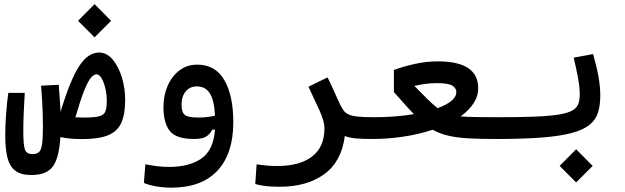

<svg xmlns="http://www.w3.org/2000/svg" viewBox="-20 -658 2970 913"><path d="M371.1 3.4Q343.3 3.4 316.9 1.2Q290.5 -1 267.1 -6.3Q261.2 92.8 231.4 133.5Q201.7 174.3 128.9 174.3Q78.6 174.3 51.8 153.1Q24.9 131.8 14.9 89.8Q4.9 47.9 4.9 -14.2Q4.9 -60.5 9 -116.2Q13.2 -171.9 19.5 -216.3H97.7Q94.7 -170.4 92.8 -123Q90.8 -75.7 90.8 -34.7Q90.8 30.8 98.4 52.7Q106 74.7 134.3 74.7Q153.8 74.7 164.6 65.9Q175.3 57.1 179.7 29.5Q184.1 2 184.1 -55.2Q184.1 -92.3 183.1 -121.6Q182.1 -150.9 180.2 -181.2Q178.2 -211.4 175.3 -250.5L259.3 -254.9Q261.7 -218.8 264.2 -187.7Q266.6 -156.7 268.1 -126.5Q313 -275.9 355.5 -342Q397.9 -408.2 451.2 -408.2Q487.8 -408.2 515.9 -374.8Q543.9 -341.3 559.6 -289.6Q575.2 -237.8 575.2 -182.6Q575.2 -115.2 556.9 -74.2Q538.6 -33.2 494.1 -14.9Q449.7 3.4 371.1 3.4ZM338.4 -100.1Q359.4 -99.1 382.3 -99.1Q430.2 -99.1 452.6 -105.5Q475.1 -111.8 481.4 -128.9Q487.8 -146 487.8 -177.7Q487.8 -208.5 481 -237.8Q474.1 -267.1 463.1 -285.9Q452.1 -304.7 439 -304.7Q426.3 -304.7 412.4 -288.3Q398.4 -272 380.6 -227.8Q362.8 -183.6 338.4 -100.1ZM429.7 -480.5 351.1 -559.1 429.7 -638.2 508.3 -559.1Z M793.9 234.4Q759.3 234.4 724.4 228.5Q689.5 222.7 664.1 211.9L671.4 123Q700.2 128.9 726.3 132.3Q752.4 135.7 785.2 135.7Q878.4 135.7 936.5 96.7Q994.6 57.6 1002.4 -41.5H989.3Q978.5 -20 960.2 -8.5Q941.9 2.9 902.8 2.9Q817.4 2.9 787.4 -35.2Q757.3 -73.2 757.3 -149.9Q757.3 -204.1 777.1 -249.8Q796.9 -295.4 833 -323Q869.1 -350.6 918 -350.6Q1004.4 -350.6 1046.9 -276.9Q1089.4 -203.1 1089.4 -76.7Q1089.4 72.8 1013.9 153.6Q938.5 234.4 793.9 234.4ZM1002.4 -107.9Q998.5 -182.1 977.5 -214.6Q956.5 -247.1 916.5 -247.1Q882.8 -247.1 863 -223.1Q843.3 -199.2 843.3 -160.2Q843.3 -123.5 859.1 -111.3Q875 -99.1 924.3 -99.1Q945.3 -99.1 963.6 -101.3Q981.9 -103.5 1002.4 -107.9Z M1619.6 -11.2Q1604 110.8 1521.7 170.4Q1439.5 230 1309.6 230Q1270.5 230 1245.6 227.1Q1220.7 224.1 1193.8 217.3L1200.2 123.5Q1228 127 1247.6 129.2Q1267.1 131.3 1299.8 131.3Q1404.8 131.3 1463.9 86.4Q1522.9 41.5 1522.9 -49.3Q1522.9 -80.6 1499.3 -132.8Q1475.6 -185.1 1446.8 -245.6L1537.6 -290Q1566.4 -231 1582 -194.1Q1597.7 -157.2 1612.8 -134.3Q1621.1 -122.1 1635.3 -114.7Q1649.4 -107.4 1678 -104Q1706.5 -100.6 1757.8 -100.6Q1776.4 -100.6 1785.4 -91.3Q1794.4 -82 1794.4 -56.2Q1794.4 -22 1782 -9.5Q1769.5 2.9 1752 2.9Q1703.1 2.9 1672.9 0.2Q1642.6 -2.4 1619.6 -11.2Z M1750 2.9 1757.8 -100.6Q1859.4 -100.6 1948.2 -115.2Q1927.2 -136.7 1905.3 -161.6Q1883.3 -186.5 1853 -220.2V-325.2Q1896 -341.3 1951.2 -353.8Q2006.3 -366.2 2062.5 -366.2Q2253.9 -366.2 2253.9 -238.8Q2253.9 -199.7 2231.2 -165.8Q2208.5 -131.8 2169.9 -104.5Q2200.7 -102.1 2243.9 -101.3Q2287.1 -100.6 2344.7 -100.6Q2383.3 -100.6 2392.8 -90.6Q2402.3 -80.6 2402.3 -53.2Q2402.3 -22.9 2389.4 -10Q2376.5 2.9 2336.9 2.9Q2261.2 2.9 2206.5 -0.2Q2151.9 -3.4 2111.3 -12.9Q2070.8 -22.5 2037.6 -41Q1972.7 -19.5 1898.2 -8.3Q1823.7 2.9 1750 2.9ZM2061 -143.6Q2102.1 -158.7 2126 -178Q2149.9 -197.3 2149.9 -220.2Q2149.9 -238.8 2131.1 -250.7Q2112.3 -262.7 2057.1 -262.7Q2028.3 -262.7 2002 -259Q1975.6 -255.4 1950.2 -249.5Q1987.8 -211.4 2012.7 -186.8Q2037.6 -162.1 2061 -143.6Z M2337.9 2.9Q2321.8 2.9 2321.8 -52.7Q2321.8 -78.6 2328.6 -89.6Q2335.4 -100.6 2343.8 -100.6Q2449.7 -100.6 2520.5 -103.3Q2591.3 -106 2634.5 -112.8Q2677.7 -119.6 2700 -131.8Q2722.2 -144 2729.5 -162.6Q2736.8 -181.2 2736.8 -208Q2736.8 -244.1 2728.5 -288.6Q2720.2 -333 2708 -383.8L2800.3 -400.9Q2816.9 -343.8 2825.7 -294.7Q2834.5 -245.6 2834.5 -203.6Q2834.5 -157.7 2823.7 -123Q2813 -88.4 2783.4 -64.5Q2753.9 -40.5 2698.7 -25.6Q2643.6 -10.7 2555.2 -3.9Q2466.8 2.9 2337.9 2.9ZM2719.7 209.5 2641.1 130.9 2719.7 51.8 2798.3 130.9Z"/></svg>

Font: Cascadia Mono PL
Style: Regular
Weight: 400
Monospace: yes
Designer: Aaron Bell
Foundry: Saja Typeworks
Version: Version 2404.023; ttfautohint (v1.8.4)